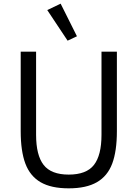

<svg xmlns="http://www.w3.org/2000/svg" viewBox="-20 -1015 751 1048"><path d="M400 -817 349 -793 238 -960 311 -995ZM93 -733H177V-279Q177 -168 218 -115Q259 -62 355 -62Q452 -62 493 -115Q534 -168 534 -279V-733H618V-299Q618 -190 592.5 -122Q567 -54 509 -20.5Q451 13 355 13Q259 13 201.5 -20.5Q144 -54 118.5 -122Q93 -190 93 -299Z"/></svg>

Font: IBM Plex Sans JP
Style: Regular
Weight: 400
Designer: Mike Abbink; Paul van der Laan; Pieter van Rosmalen; Wujin Sim; Yejin Wi; Jinhee Kim; Boomi Park; Yona Kim; Kichan Ma
Foundry: Sandoll Inc.
Version: Version 1.000